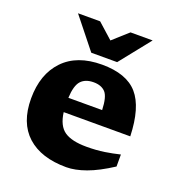

<svg xmlns="http://www.w3.org/2000/svg" viewBox="-134 -841 885 962"><g transform="rotate(20 308.0 -359.5)"><path d="M320 -531.5Q451 -531.5 510.5 -463.2Q570 -395 575 -242H220Q229 -172 268 -145Q307 -118 386.5 -118Q438.5 -118 480.8 -124.5Q523 -131 562 -140.5V-76.5Q488 -28.5 430.2 -7.8Q372.5 13 326 13Q191.5 13 117.2 -54.2Q43 -121.5 43 -251Q43 -380.5 115 -456Q187 -531.5 320 -531.5ZM310.5 -434Q266.5 -434 243.5 -408.8Q220.5 -383.5 217.5 -317.5H397.5Q395 -388.5 373.2 -411.2Q351.5 -434 310.5 -434ZM516 -732 386 -569H248L118 -732H236L317 -659.5L398 -732Z"/></g></svg>

Font: Newsreader Caption
Style: Bold
Weight: 700
Designer: Hugues Gentile
Foundry: Production Type
Version: Version 1.001